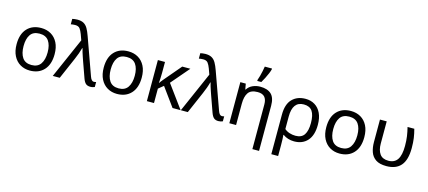

<svg xmlns="http://www.w3.org/2000/svg" viewBox="-70 -1492 5399 2420"><g transform="rotate(15 2629.5 -282.5)"><path d="M551 -269Q551 -136 483.5 -63Q416 10 301 10Q230 10 174.5 -22.5Q119 -55 87 -117.5Q55 -180 55 -269Q55 -402 122 -474Q189 -546 304 -546Q377 -546 432.5 -513.5Q488 -481 519.5 -419.5Q551 -358 551 -269ZM146 -269Q146 -174 183.5 -118.5Q221 -63 303 -63Q384 -63 422 -118.5Q460 -174 460 -269Q460 -364 422 -418Q384 -472 302 -472Q220 -472 183 -418Q146 -364 146 -269Z M599 0 830 -526 803 -601Q787 -644 768 -668.5Q749 -693 706 -693Q688 -693 674.5 -691Q661 -689 650 -687V-758Q664 -761 681 -763.5Q698 -766 716 -766Q767 -766 799 -748Q831 -730 852.5 -692.5Q874 -655 894 -598L1067 -116Q1086 -62 1117 -62Q1125 -62 1133.5 -64Q1142 -66 1147 -67V-2Q1136 3 1121.5 6.5Q1107 10 1090 10Q1053 10 1031.5 -8.5Q1010 -27 994 -71L921 -276Q913 -300 902.5 -329.5Q892 -359 883.5 -387.5Q875 -416 871 -435H867Q858 -400 843.5 -360Q829 -320 812 -281L690 0Z M1688 -269Q1688 -136 1620.5 -63Q1553 10 1438 10Q1367 10 1311.5 -22.5Q1256 -55 1224 -117.5Q1192 -180 1192 -269Q1192 -402 1259 -474Q1326 -546 1441 -546Q1514 -546 1569.5 -513.5Q1625 -481 1656.5 -419.5Q1688 -358 1688 -269ZM1283 -269Q1283 -174 1320.5 -118.5Q1358 -63 1440 -63Q1521 -63 1559 -118.5Q1597 -174 1597 -269Q1597 -364 1559 -418Q1521 -472 1439 -472Q1357 -472 1320 -418Q1283 -364 1283 -269Z M2251 -536 2048 -299 2267 0H2162L1986 -242L1920 -188V0H1827V-536H1920V-397Q1920 -357 1918 -319Q1916 -281 1914 -261H1916Q1925 -274 1935.5 -287.5Q1946 -301 1955 -312L2145 -536Z M2270 0 2501 -526 2474 -601Q2458 -644 2439 -668.5Q2420 -693 2377 -693Q2359 -693 2345.5 -691Q2332 -689 2321 -687V-758Q2335 -761 2352 -763.5Q2369 -766 2387 -766Q2438 -766 2470 -748Q2502 -730 2523.5 -692.5Q2545 -655 2565 -598L2738 -116Q2757 -62 2788 -62Q2796 -62 2804.5 -64Q2813 -66 2818 -67V-2Q2807 3 2792.5 6.5Q2778 10 2761 10Q2724 10 2702.5 -8.5Q2681 -27 2665 -71L2592 -276Q2584 -300 2573.5 -329.5Q2563 -359 2554.5 -387.5Q2546 -416 2542 -435H2538Q2529 -400 2514.5 -360Q2500 -320 2483 -281L2361 0Z M3161 -546Q3257 -546 3306 -499.5Q3355 -453 3355 -349V240H3268V-343Q3268 -407 3239 -439.5Q3210 -472 3148 -472Q3060 -472 3025.5 -422Q2991 -372 2991 -278V0H2903V-536H2974L2987 -463H2992Q3018 -505 3064 -525.5Q3110 -546 3161 -546ZM3105 -606V-620Q3114 -644 3123 -677Q3132 -710 3139 -744Q3146 -778 3150 -805H3244V-794Q3239 -772 3225 -738.5Q3211 -705 3193 -669.5Q3175 -634 3158 -606Z M3986 -268Q3986 -132 3922.5 -61Q3859 10 3749 10Q3709 10 3671 -1.5Q3633 -13 3604 -35H3599Q3601 -19 3602.5 17Q3604 53 3604 98V240H3515V-275Q3515 -412 3580 -479Q3645 -546 3754 -546Q3822 -546 3874.5 -514Q3927 -482 3956.5 -420Q3986 -358 3986 -268ZM3750 -472Q3604 -472 3604 -274V-112Q3633 -87 3670.5 -75Q3708 -63 3748 -63Q3827 -63 3861.5 -115Q3896 -167 3896 -268Q3896 -371 3861.5 -421.5Q3827 -472 3750 -472Z M4592 -269Q4592 -136 4524.5 -63Q4457 10 4342 10Q4271 10 4215.5 -22.5Q4160 -55 4128 -117.5Q4096 -180 4096 -269Q4096 -402 4163 -474Q4230 -546 4345 -546Q4418 -546 4473.5 -513.5Q4529 -481 4560.5 -419.5Q4592 -358 4592 -269ZM4187 -269Q4187 -174 4224.5 -118.5Q4262 -63 4344 -63Q4425 -63 4463 -118.5Q4501 -174 4501 -269Q4501 -364 4463 -418Q4425 -472 4343 -472Q4261 -472 4224 -418Q4187 -364 4187 -269Z M4953 10Q4864 10 4814.5 -23.5Q4765 -57 4745 -114Q4725 -171 4725 -243V-536H4813V-246Q4813 -161 4848 -111.5Q4883 -62 4960 -62Q5040 -62 5078 -119Q5116 -176 5116 -296Q5116 -366 5108 -421Q5100 -476 5085 -536H5173Q5189 -477 5197 -421.5Q5205 -366 5205 -292Q5205 -137 5141.5 -63.5Q5078 10 4953 10Z"/></g></svg>

Font: Noto IKEA Arabic
Style: Regular
Weight: 400
Designer: Monotype Design Team
Foundry: Monotype Imaging Inc.
Version: Version 1.200